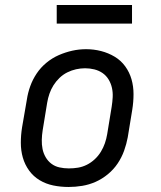

<svg xmlns="http://www.w3.org/2000/svg" viewBox="-20 -737 640 765"><path d="M253 8Q222 8 192.5 2Q163 -4 138 -19Q113 -34 96 -57.5Q79 -81 71 -109Q63 -137 63 -168Q63 -199 68 -230L87 -340Q91 -367 100.5 -393.5Q110 -420 126 -444Q142 -468 165 -487Q188 -506 214.5 -517.5Q241 -529 268 -535Q295 -541 323 -541Q354 -541 383 -533.5Q412 -526 437 -511Q462 -496 479 -472.5Q496 -449 504 -421Q512 -393 512 -362Q512 -331 507 -300L489 -190Q484 -163 474.5 -136.5Q465 -110 449 -86Q433 -62 410 -43Q387 -24 361 -12.5Q335 -1 307.5 3.5Q280 8 253 8ZM254 -66Q273 -66 291 -69Q309 -72 326 -80.5Q343 -89 357.5 -102.5Q372 -116 382 -132.5Q392 -149 398 -166.5Q404 -184 407 -202L425 -312Q428 -331 429 -350Q430 -369 426 -387Q422 -405 412.5 -420.5Q403 -436 388.5 -446Q374 -456 356 -460.5Q338 -465 319 -465Q301 -465 283 -461Q265 -457 248 -448.5Q231 -440 217 -426.5Q203 -413 193 -397Q183 -381 177 -363.5Q171 -346 168 -328L150 -218Q147 -199 146.5 -180Q146 -161 149.5 -143.5Q153 -126 162 -110.5Q171 -95 185 -84.5Q199 -74 217 -70Q235 -66 254 -66ZM206 -643V-717H506V-643Z"/></svg>

Font: Iosevka Slab Extended Oblique
Style: Regular
Weight: 400
Width: 7
Italic angle: -9°
Monospace: yes
Designer: Belleve Invis
Foundry: Belleve Invis
Version: Version 11.1.0; ttfautohint (v1.8.3)